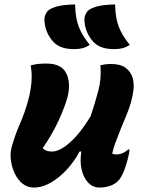

<svg xmlns="http://www.w3.org/2000/svg" viewBox="-20 -834 640 864"><path d="M318 -814Q319 -755 334 -715Q349 -675 384 -632Q367 -621 351 -617Q335 -613 313 -613Q261 -613 232 -635Q210 -652 195 -682.5Q180 -713 180 -747Q180 -762 188 -775.5Q196 -789 212 -796Q233 -806 261.5 -810Q290 -814 318 -814ZM498 -814Q499 -755 514 -715Q529 -675 564 -632Q547 -621 531 -617Q515 -613 493 -613Q441 -613 412 -635Q390 -652 375 -682.5Q360 -713 360 -747Q360 -762 368 -775.5Q376 -789 392 -796Q413 -806 441.5 -810Q470 -814 498 -814ZM118 -539Q130 -544 149.5 -546Q169 -548 189 -548Q257 -548 278.5 -503.5Q300 -459 283 -394Q271 -351 243.5 -291Q216 -231 172 -167Q187 -152 214 -152Q249 -152 295.5 -193.5Q342 -235 388 -311Q408 -372 422.5 -426Q437 -480 432 -540Q453 -546 480 -546Q522 -546 545 -529Q568 -512 576 -486Q584 -460 581 -432Q574 -374 548.5 -314.5Q523 -255 503 -201Q491 -172 485 -142Q493 -139 503 -139Q531 -139 557 -161H563Q562 -144 555 -119Q547 -88 540 -70Q533 -52 525 -38Q512 -14 486 -2Q460 10 428 10Q398 10 377 -12Q356 -34 347.5 -70.5Q339 -107 346 -152H338Q316 -110 282.5 -73Q249 -36 210 -13Q171 10 132 10Q103 10 81 -8Q59 -26 46 -54Q33 -82 29 -113Q25 -144 32 -170Q47 -225 69.5 -276.5Q92 -328 107 -383Q131 -473 118 -539Z"/></svg>

Font: Recursive Mn Csl St XBd
Style: Italic
Weight: 800
Italic angle: -15°
Monospace: yes
Version: Version 1.079;hotconv 1.0.112;makeotfexe 2.5.65598; ttfautoh